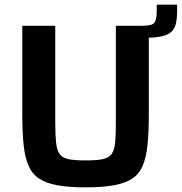

<svg xmlns="http://www.w3.org/2000/svg" viewBox="-20 -799 783 827"><path d="M527 -636V-688H593Q635 -688 645 -701Q655 -714 655 -751V-779H743V-760Q743 -723 738 -699Q733 -675 717 -661Q701 -647 671.5 -641.5Q642 -636 593 -636ZM349 8Q276 8 227 -1Q178 -10 148 -30Q118 -50 102.5 -86Q87 -122 81.5 -176.5Q76 -231 76 -307V-688H218V-271Q218 -218 221.5 -185.5Q225 -153 236.5 -136Q248 -119 275 -113.5Q302 -108 349 -108Q396 -108 422.5 -113.5Q449 -119 461 -136Q473 -153 476 -185.5Q479 -218 479 -271V-688H621V-307Q621 -231 615.5 -176.5Q610 -122 595 -86Q580 -50 550 -30Q520 -10 471 -1Q422 8 349 8Z"/></svg>

Font: Saira Thin SemiBold
Style: Regular
Weight: 600
Version: Version 1.101